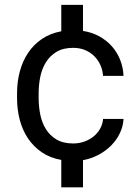

<svg xmlns="http://www.w3.org/2000/svg" viewBox="-20 -664 587 803"><path d="M286.6 -64Q310.5 -64 332.5 -71.8Q354.5 -79.6 371.3 -93.3Q388.2 -106.9 398.7 -125.7Q409.2 -144.5 411.1 -166.5H496.6Q495.1 -135.7 481.4 -107.2Q467.8 -78.6 445.1 -55.7Q422.4 -32.7 392.1 -16.6Q361.8 -0.5 327.1 5.9V119.6H236.3V4.9Q189.5 -3.4 154.8 -27.1Q120.1 -50.8 96.9 -85.4Q73.7 -120.1 62.5 -163.3Q51.3 -206.5 51.3 -253.9V-274.4Q51.3 -321.3 62.7 -364.5Q74.2 -407.7 97.2 -442.4Q120.1 -477.1 154.8 -500.7Q189.5 -524.4 236.3 -533.2V-643.6H327.1V-534.7Q364.7 -528.8 395.3 -512Q425.8 -495.1 447.8 -470.5Q469.7 -445.8 482.4 -414.1Q495.1 -382.3 496.6 -346.7H411.1Q409.2 -371.1 399.7 -392.3Q390.1 -413.6 374 -429.4Q357.9 -445.3 335.7 -454.6Q313.5 -463.9 286.1 -463.9Q244.1 -463.9 216.6 -447.3Q189 -430.7 172.1 -403.6Q155.3 -376.5 148.4 -342.5Q141.6 -308.6 141.6 -274.4V-253.9Q141.6 -218.8 148.4 -184.8Q155.3 -150.9 171.9 -124Q188.5 -97.2 216.3 -80.6Q244.1 -64 286.6 -64Z"/></svg>

Font: Dirooz
Style: Regular
Weight: 400
Foundry: DejaVu fonts team - Redesigned by Saber Rastikerdar
Version: Version 0.2.1